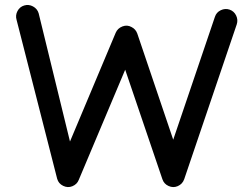

<svg xmlns="http://www.w3.org/2000/svg" viewBox="-20 -725 1010 769"><path d="M77.1 -703.1Q95.2 -708.5 112.3 -699.2Q129.4 -689.9 134.8 -671.9L260.3 -158.2L443.4 -593.8Q451.2 -611.8 470.2 -619.1Q489.3 -626.5 506.8 -616.7Q523.4 -608.4 529.8 -590.8L673.8 -165.5L840.8 -657.7Q846.7 -675.8 864.3 -684.1Q881.8 -692.4 899.4 -686.5Q917.5 -680.2 925.8 -662.8Q934.1 -645.5 928.2 -627.4L717.8 -7.3Q710.9 12.2 691.9 20.5Q673.8 28.3 655.3 20Q636.7 11.7 630.4 -7.3L481.4 -445.8L295.4 -4.4Q288.6 13.2 269.5 21Q251.5 28.3 232.9 19.3Q214.4 10.3 209 -8.8L46.4 -645.5Q41 -663.6 50 -680.7Q59.1 -697.8 77.1 -703.1Z"/></svg>

Font: Mikhak Medium
Style: Regular
Weight: 500
Designer: Amin Abedi
Version: Version 3.3